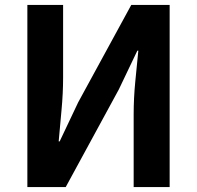

<svg xmlns="http://www.w3.org/2000/svg" viewBox="-20 -761 801 781"><path d="M91.3 0V-740.8H236.7V-445.4Q236.7 -381.9 230.2 -312.7Q223.8 -243.5 218.7 -185.8H222.7L297.9 -344.5L513.9 -740.8H670.1V0H523.7V-296.7Q523.7 -361.2 530.2 -428.3Q536.8 -495.4 542.7 -555H538.7L463.3 -397.1L247.3 0Z"/></svg>

Font: Shanggu Sans SC VF
Style: Regular
Weight: 250
Designer: GuiWonder
Version: Version 1.021